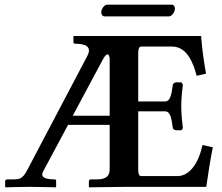

<svg xmlns="http://www.w3.org/2000/svg" viewBox="-20 -800 950 821"><path d="M516 -1H862C870 -55 879 -117 890 -170L846 -180C830 -106 793 -47 738 -47H585C576 -47 571 -53 571 -76V-324H685C709 -324 713 -294 719 -253C719 -249 725 -243 735 -243H756L762 -252C760 -269 755 -309 755 -345C755 -381 760 -422 762 -438L756 -448H735C725 -448 719 -441 719 -437C713 -396 709 -366 685 -366H571V-572C571 -593 576 -601 585 -601H715C782 -601 807 -527 821 -476L861 -485C852 -536 844 -589 840 -646H296L294 -645V-620C294 -616 296 -613 302 -613C348 -613 373 -599 354 -562L95 -70C76 -35 63 -33 35 -33H12C6 -33 2 -30 2 -25V-1L4 1C4 1 69 -1 104 -1C143 -1 218 1 218 1L220 -1V-27C220 -29 218 -33 214 -33C180 -33 149 -39 165 -68L271 -266H449V-77C449 -49 436 -33 395 -33H368C363 -33 360 -29 360 -23V-1L362 1ZM291 -305 420 -546C437 -578 449 -571 449 -545V-305ZM702 -730C716 -730 728 -750 728 -763C728 -771 724 -780 714 -780H438C425 -780 413 -760 413 -748C413 -739 417 -730 428 -730Z"/></svg>

Font: Libertinus Serif Semibold
Style: Regular
Weight: 600
Designer: Philipp H. Poll, Khaled Hosny
Foundry: Caleb Maclennan
Version: Version 7.050;RELEASE